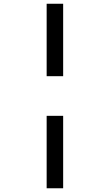

<svg xmlns="http://www.w3.org/2000/svg" viewBox="-20 -779 591 1033"><path d="M231 -758.8H319.8V-369.1H231ZM231 -155.8H319.8V233.9H231Z"/></svg>

Font: Droid Sans TV
Style: Bold
Weight: 600
Version: Version 1.00